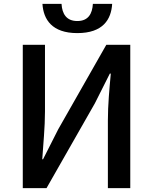

<svg xmlns="http://www.w3.org/2000/svg" viewBox="-20 -966 785 986"><path d="M377 -796C509 -796 551 -866 556 -946H457C454 -895 433 -858 377 -858C321 -858 299 -895 296 -946H198C203 -866 247 -796 377 -796ZM97 -736V0H219L467 -435L544 -588H549C542 -512 534 -427 534 -347V0H649V-736H526L279 -302L201 -148H197C202 -224 211 -313 211 -393V-736Z"/></svg>

Font: Spoqa Han Sans Neo Medium
Style: Regular
Weight: 500
Designer: [Spoqa Han Sans Neo] Dong-huui Kim ___ Younghwa Kang ___ Yujin Lee ___ [Noto Sans] Ryoko NISHIZUKA ____ (kana & ideograp
Foundry: Spoqa (http://www.spoqa-han-sans.com)
Version: Version 1.100;hotconv 1.0.109;makeotfexe 2.5.65596